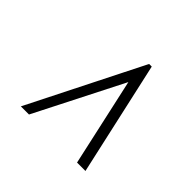

<svg xmlns="http://www.w3.org/2000/svg" viewBox="-95 -921 517 517"><g transform="rotate(45 163.0 -662.5)"><path d="M40 -500 203.5 -825H213.5L286 -500H254L198.5 -751L71 -500Z"/></g></svg>

Font: Urbanist Thin
Style: Italic
Weight: 100
Italic angle: -8°
Designer: Corey Hu
Foundry: Corey Hu
Version: Version 1.321; ttfautohint (v1.8.4.7-5d5b)